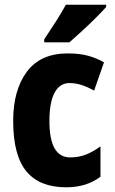

<svg xmlns="http://www.w3.org/2000/svg" viewBox="-20 -786 487 816"><path d="M261 10Q148 10 92 -58Q36 -126 36 -272Q36 -403 94 -481Q152 -559 268 -559Q318 -559 354.5 -549Q391 -539 422 -521L380 -401Q351 -417 326 -425Q301 -433 275 -433Q234 -433 212 -392Q190 -351 190 -272Q190 -117 278 -117Q314 -117 345 -129Q376 -141 407 -164V-35Q348 10 261 10ZM431 -756Q415 -738 387.5 -710.5Q360 -683 329.5 -655Q299 -627 275 -606H168V-619Q193 -656 217.5 -694.5Q242 -733 260 -766H431Z"/></svg>

Font: Noto Sans Kannada Condensed ExtraBold
Style: Regular
Weight: 800
Width: 3
Designer: Jelle Bosma - Monotype Design Team
Foundry: Monotype Imaging Inc.
Version: Version 2.005; ttfautohint (v1.8.4.7-5d5b)